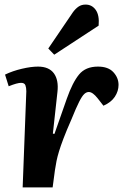

<svg xmlns="http://www.w3.org/2000/svg" viewBox="-20 -819 565 839"><path d="M95 -420Q95 -436 91 -446.5Q87 -457 72 -457Q55 -457 18 -442L2 -493Q35 -509 75.5 -518.5Q116 -528 146 -528Q194 -528 215.5 -498.5Q237 -469 231 -417L211 -235L218 -234L272 -388Q297 -459 325.5 -493.5Q354 -528 408 -528Q453 -528 475.5 -503.5Q498 -479 498 -448Q498 -421 482 -396.5Q466 -372 432 -357L407 -389Q385 -417 368 -417Q358 -417 348.5 -408.5Q339 -400 326 -374.5Q313 -349 292 -297Q270 -247 257.5 -214Q245 -181 238 -158Q231 -135 227 -115.5Q223 -96 220 -75L210 0H79ZM299 -766Q310 -781 323 -790Q336 -799 354 -799Q382 -799 398.5 -775.5Q415 -752 411 -707L217 -580L191 -607Z"/></svg>

Font: Literata 36pt
Style: Bold Italic
Weight: 700
Italic angle: -2°
Designer: Latin by Veronika Burian and Jose Scaglione. Greek by Irene Vlachou. Cyrillic by Vera Evstafieva
Foundry: TypeTogether
Version: Version 3.002